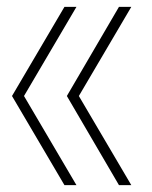

<svg xmlns="http://www.w3.org/2000/svg" viewBox="-20 -540 442 560"><path d="M168 0 15 -260 168 -520H203L50 -260L203 0ZM327 0 175 -260 327 -520H363L210 -260L363 0Z"/></svg>

Font: M PLUS 1 Thin ExtraLight
Style: Regular
Weight: 250
Version: Version 1.001